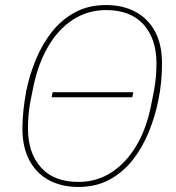

<svg xmlns="http://www.w3.org/2000/svg" viewBox="-20 -730 698 762"><path d="M291 12Q225 12 175 -14.5Q125 -41 97 -93Q69 -145 69 -220Q69 -255 73 -292.5Q77 -330 84 -368Q97 -432 122 -493Q147 -554 185.5 -603Q224 -652 277.5 -681Q331 -710 401 -710Q467 -710 517 -683.5Q567 -657 595 -605.5Q623 -554 623 -478Q623 -444 619.5 -406Q616 -368 608 -330Q595 -266 570 -205Q545 -144 506.5 -95Q468 -46 414.5 -17Q361 12 291 12ZM291 -8Q364 -8 422.5 -46Q481 -84 521.5 -152.5Q562 -221 580 -314L591 -369Q597 -401 599 -429Q601 -457 601 -478Q601 -576 549.5 -633Q498 -690 401 -690Q329 -690 270.5 -652.5Q212 -615 171.5 -546Q131 -477 112 -384L101 -329Q95 -298 93 -269.5Q91 -241 91 -220Q91 -123 142.5 -65.5Q194 -8 291 -8ZM505 -344H185L189 -364H509Z"/></svg>

Font: IBM Plex Sans Thin
Style: Italic
Weight: 250
Italic angle: -11.31°
Designer: Mike Abbink, Paul van der Laan, Pieter van Rosmalen
Foundry: Bold Monday
Version: Version 3.201